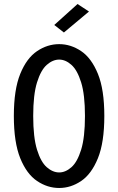

<svg xmlns="http://www.w3.org/2000/svg" viewBox="-20 -926 590 957"><path d="M275 11Q216.5 11 164.8 -23.8Q113 -58.5 81 -137.2Q49 -216 49 -348Q49 -479.5 81 -558Q113 -636.5 164.8 -671.2Q216.5 -706 275 -706Q333 -706 384.5 -671.2Q436 -636.5 468 -558Q500 -479.5 500 -348Q500 -216 468 -137.2Q436 -58.5 384.5 -23.8Q333 11 275 11ZM275 -66.5Q306.5 -66.5 336 -92.5Q365.5 -118.5 384.5 -180Q403.5 -241.5 403.5 -348Q403.5 -454 384.5 -515.2Q365.5 -576.5 336 -602.8Q306.5 -629 275 -629Q243 -629 213.2 -602.8Q183.5 -576.5 164.5 -515.2Q145.5 -454 145.5 -348Q145.5 -241.5 164.5 -180Q183.5 -118.5 213.2 -92.5Q243 -66.5 275 -66.5ZM298.5 -764 250.5 -801.5 366.5 -906 423.5 -868.5Z"/></svg>

Font: Trispace SemiCondensed
Style: Regular
Weight: 400
Width: 4
Designer: Tyler Finck
Foundry: Etcetera Type Company
Version: Version 1.210; ttfautohint (v1.8.3)